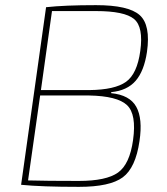

<svg xmlns="http://www.w3.org/2000/svg" viewBox="-20 -718 650 746"><path d="M62 0 159 -690Q231 -698 353 -698Q479 -698 522.5 -659.5Q566 -621 551 -516Q540 -442 507 -404Q474 -366 412 -360V-356Q484 -349 509.5 -303Q535 -257 522 -170Q507 -66 457 -29Q407 8 287 8Q142 8 62 0ZM139 -368H327Q426 -369 469.5 -400Q513 -431 525 -520Q538 -613 501 -644Q464 -675 353 -675H182ZM136 -347 89 -17Q159 -15 286 -15Q393 -15 438.5 -47.5Q484 -80 497 -174Q511 -274 473.5 -309.5Q436 -345 326 -347Z"/></svg>

Font: Ezarion Thin
Style: Italic
Weight: 250
Italic angle: -8°
Designer: Natanael Gama
Version: Version 1.001;PS 001.001;hotconv 1.0.70;makeotf.lib2.5.58329